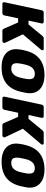

<svg xmlns="http://www.w3.org/2000/svg" viewBox="898 -1468 580 2416"><g transform="rotate(90 1188.0 -260.0)"><path d="M29 0Q18 0 12 -7.5Q6 -15 8 -25L109 -495Q111 -506 119.5 -513Q128 -520 139 -520H254Q265 -520 271 -513Q277 -506 275 -495L239 -329H288L432 -504Q437 -509 444.5 -514.5Q452 -520 463 -520H594Q604 -520 608.5 -514.5Q613 -509 612 -500Q612 -494 605 -486L412 -258L519 -33Q520 -31 520.5 -28Q521 -25 520 -20Q519 -11 511.5 -5.5Q504 0 494 0H368Q358 0 352 -4.5Q346 -9 342 -16L263 -198H211L174 -25Q172 -15 163.5 -7.5Q155 0 144 0Z M826 10Q746 10 692 -17Q638 -44 614.5 -94.5Q591 -145 602 -215Q604 -235 609.5 -260.5Q615 -286 621 -305Q640 -376 679 -426Q718 -476 779.5 -503Q841 -530 924 -530Q1003 -530 1057 -503Q1111 -476 1136 -426Q1161 -376 1150 -305Q1146 -286 1141 -260.5Q1136 -235 1131 -215Q1112 -145 1074 -94.5Q1036 -44 975 -17Q914 10 826 10ZM841 -112Q886 -112 914 -139Q942 -166 956 -220Q960 -235 965.5 -260Q971 -285 973 -300Q982 -353 968 -380.5Q954 -408 909 -408Q866 -408 838 -380.5Q810 -353 796 -300Q792 -285 786.5 -260Q781 -235 779 -220Q770 -166 783.5 -139Q797 -112 841 -112Z M1217 0Q1206 0 1200 -7.5Q1194 -15 1196 -25L1297 -495Q1299 -506 1307.5 -513Q1316 -520 1327 -520H1442Q1453 -520 1459 -513Q1465 -506 1463 -495L1427 -329H1476L1620 -504Q1625 -509 1632.5 -514.5Q1640 -520 1651 -520H1782Q1792 -520 1796.5 -514.5Q1801 -509 1800 -500Q1800 -494 1793 -486L1600 -258L1707 -33Q1708 -31 1708.5 -28Q1709 -25 1708 -20Q1707 -11 1699.5 -5.5Q1692 0 1682 0H1556Q1546 0 1540 -4.5Q1534 -9 1530 -16L1451 -198H1399L1362 -25Q1360 -15 1351.5 -7.5Q1343 0 1332 0Z M2014 10Q1934 10 1880 -17Q1826 -44 1802.5 -94.5Q1779 -145 1790 -215Q1792 -235 1797.5 -260.5Q1803 -286 1809 -305Q1828 -376 1867 -426Q1906 -476 1967.5 -503Q2029 -530 2112 -530Q2191 -530 2245 -503Q2299 -476 2324 -426Q2349 -376 2338 -305Q2334 -286 2329 -260.5Q2324 -235 2319 -215Q2300 -145 2262 -94.5Q2224 -44 2163 -17Q2102 10 2014 10ZM2029 -112Q2074 -112 2102 -139Q2130 -166 2144 -220Q2148 -235 2153.5 -260Q2159 -285 2161 -300Q2170 -353 2156 -380.5Q2142 -408 2097 -408Q2054 -408 2026 -380.5Q1998 -353 1984 -300Q1980 -285 1974.5 -260Q1969 -235 1967 -220Q1958 -166 1971.5 -139Q1985 -112 2029 -112Z"/></g></svg>

Font: Rubik
Style: Bold Italic
Weight: 700
Italic angle: -12°
Designer: Hubert and Fischer
Foundry: Hubert and Fischer
Version: Version 2.300;gftools[0.9.30]